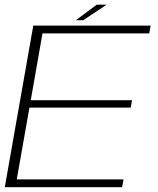

<svg xmlns="http://www.w3.org/2000/svg" viewBox="-23 -782 658 802"><path d="M-3 0H487L493 -32.5H47L100 -332.5H523L528.5 -363.5H105.5L154.5 -642.5H600.5L606 -675H116ZM294 -697.5H324.5L422.5 -762.5H381Z"/></svg>

Font: Anybody SemiExpanded ExtraLight
Style: Italic
Weight: 250
Width: 6
Italic angle: -10°
Version: Version 1.113;gftools[0.9.25]